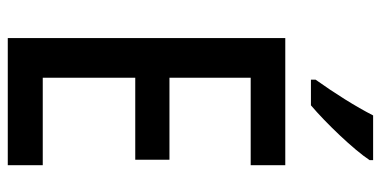

<svg xmlns="http://www.w3.org/2000/svg" viewBox="-263 -717 980 494"><g transform="rotate(90 227.0 -470.0)"><path d="M392 -931V-940H277C254 -895 220 -841 185 -792V-780H251C296 -818 366 -891 392 -931ZM405 0V-90H180V-328H391V-416H180V-625H405V-714H78V0Z"/></g></svg>

Font: Noto Sans Thai Cond Med
Style: Regular
Weight: 500
Width: 3
Designer: Monotype Design Team
Foundry: Monotype Imaging Inc.
Version: Version 2.002